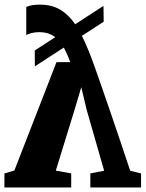

<svg xmlns="http://www.w3.org/2000/svg" viewBox="-22 -828 644 848"><path d="M154.5 -807.5Q213 -807.5 253.5 -779.2Q294 -751 324.8 -697.2Q355.5 -643.5 384 -566Q386.5 -560.5 398.5 -526.2Q410.5 -492 429 -439.2Q447.5 -386.5 469 -323.2Q490.5 -260 512.5 -195.2Q534.5 -130.5 553 -74L601 -62V0H377V-62L438 -74L361 -342L337 -443L307 -342L224.5 -74.5L292.5 -62V0H-2.5V-62L41.5 -75L227.5 -553.5H288.5Q276.5 -585.5 263.8 -610.2Q251 -635 234.8 -652Q218.5 -669 198.2 -677.5Q178 -686 151 -686Q133.5 -686 117.2 -682Q101 -678 94 -672.5V-797Q104.5 -802.5 119.8 -805Q135 -807.5 154.5 -807.5ZM435 -802 436 -732 132 -535 131.5 -605Z"/></svg>

Font: Merriweather 24pt Black
Style: Regular
Weight: 900
Designer: Eben Sorkin
Foundry: Eben Sorkin
Version: Version 2.100